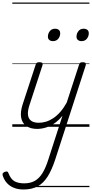

<svg xmlns="http://www.w3.org/2000/svg" viewBox="-98 -1011 733 1531"><path d="M198 17Q148 17 114 -5Q80 -27 71 -71Q62 -115 83 -180L186 -494Q189 -506 195.5 -510.5Q202 -515 216 -515Q233 -515 239 -509Q245 -503 241 -491L136 -170Q122 -127 125 -96Q128 -65 149.5 -48.5Q171 -32 212 -32Q240 -32 269.5 -41Q299 -50 328 -69.5Q357 -89 384 -120Q411 -151 434 -193L532 -494Q535 -506 541.5 -510.5Q548 -515 561 -515Q580 -515 584.5 -507.5Q589 -500 585 -488L342 262Q315 344 282 396.5Q249 449 203 474.5Q157 500 89 500Q47 500 14 487Q-19 474 -41 450.5Q-63 427 -75 393Q-79 382 -77 374Q-75 366 -61 360Q-48 355 -41 357Q-34 359 -31 369Q-12 418 18 434.5Q48 451 95 451Q145 451 180.5 430.5Q216 410 241.5 368Q267 326 288 259L400 -88Q375 -57 348.5 -36.5Q322 -16 296 -4.5Q270 7 245 12Q220 17 198 17ZM324 -683Q307 -683 295.5 -692Q284 -701 284 -719Q284 -743 299 -762.5Q314 -782 341 -782Q359 -782 370.5 -773Q382 -764 382 -745Q382 -722 367 -702.5Q352 -683 324 -683ZM552 -683Q535 -683 523.5 -692Q512 -701 512 -719Q512 -743 527 -762.5Q542 -782 569 -782Q587 -782 598.5 -773Q610 -764 610 -745Q610 -722 595 -702.5Q580 -683 552 -683ZM0 471H615V481H0ZM0 -20H615V0H0ZM0 -505H615V-500H0ZM0 -991H615V-981H0Z"/></svg>

Font: Playwrite IE Guides
Style: Regular
Weight: 400
Designer: Veronika Burian, José Scaglione
Foundry: TypeTogether
Version: Version 1.003